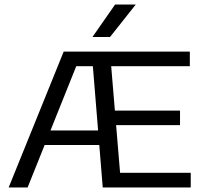

<svg xmlns="http://www.w3.org/2000/svg" viewBox="-20 -821 900 841"><path d="M18 0 259 -595H420V-531H314L101 0ZM154 -186 174.5 -249.5H441V-186ZM430 0 381.5 -595H811.5V-531H467L506 -64H815.5V0ZM449 -273V-336.5H768.5V-273ZM385 -659 484 -801H574.5L462 -659Z"/></svg>

Font: Encode Sans SC SemiExpanded
Style: Regular
Weight: 400
Width: 6
Designer: Multiple Designers
Foundry: Impallari Type
Version: Version 3.002